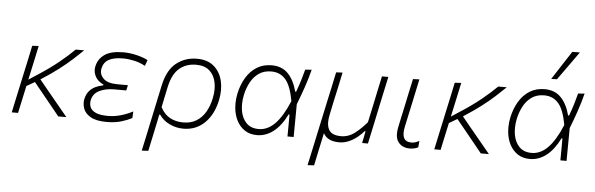

<svg xmlns="http://www.w3.org/2000/svg" viewBox="-57 -996 4317 1394"><g transform="rotate(5 2102.0 -299.0)"><path d="M46.5 0Q58.5 -55.5 69.5 -107.5Q80.5 -159.5 94 -221L104.5 -270Q118 -332 129.5 -385.5Q140.5 -438.5 152.5 -494.5L199.5 -497Q183.5 -423.5 170 -359.5Q156 -295.5 145.5 -247L203.5 -285Q294 -343 359.5 -396.5Q425 -450 469.5 -494.5H531.5Q497 -461 457.2 -424.8Q417.5 -388.5 363.5 -347Q309.5 -305.5 233 -256.5L311 -161.5Q341.5 -125 376 -83Q410.5 -41 444.5 0H385.5Q357 -35 329.5 -69Q302 -102.5 272.5 -139L195 -234L135.5 -199.5Q124 -146 113.8 -98.5Q103.5 -51 92.5 0Z M739.5 9.5Q662.5 9.5 621.8 -14Q581 -37.5 568.5 -72.5Q560.5 -94.5 560.5 -116.5Q560.5 -129 563 -141.5Q571 -179.5 591.8 -202.5Q612.5 -225.5 639.2 -237Q666 -248.5 691 -253L692 -259Q674 -266 655 -283Q636 -300 626 -326.5Q619.5 -342 619.5 -361Q619.5 -373 622.5 -387Q634 -440.5 680.2 -472.8Q726.5 -505 816 -505Q867 -505 917.2 -492.2Q967.5 -479.5 995.5 -463.5L980 -420.5Q941 -442 898.5 -451.2Q856 -460.5 818 -460.5Q751.5 -460.5 714.5 -440.2Q677.5 -420 667.5 -374.5Q665.5 -365.5 665.5 -357Q665.5 -326 690 -301.5Q721 -270 794.5 -270H869.5L861 -231H772.5Q711 -231 665.8 -209Q620.5 -187 610 -138.5Q608 -128.5 608 -119Q608 -103 614 -88Q623.5 -64 654.8 -49.5Q686 -35 745.5 -35Q793 -35 840 -49Q887 -63 925 -83.5L922.5 -35Q895 -20 847.8 -5.2Q800.5 9.5 739.5 9.5Z M1011 194.5Q1023 138.5 1034.5 85.5Q1046 32.5 1058.5 -28L1113 -285Q1137.5 -402.5 1202 -453.8Q1266.5 -505 1353 -505Q1430.5 -505 1476.8 -465Q1523 -425 1538.5 -360Q1546 -328 1546 -293.5Q1546 -258 1538 -219.5Q1515.5 -112.5 1452.2 -51.5Q1389 9.5 1298 9.5Q1244 9.5 1196.5 -13.5Q1149 -36.5 1121.5 -77H1115L1105 -27Q1092.5 32.5 1081.5 84.5Q1070 136 1058.5 192ZM1292.5 -35.5Q1349 -35.5 1389.2 -60.5Q1429.5 -85.5 1454.5 -128.8Q1479.5 -172 1491 -226.5Q1499 -263 1499 -296Q1499 -320.5 1494.5 -343.5Q1484 -397 1448.5 -429Q1413 -461 1350.5 -461Q1277 -461 1227.5 -418.2Q1178 -375.5 1157.5 -278.5L1127 -132.5Q1153.5 -81.5 1195.8 -58.5Q1238 -35.5 1292.5 -35.5Z M1834 9.5Q1782 9.5 1745.2 -14.8Q1708.5 -39 1687 -80Q1665.5 -121 1660.5 -173Q1659 -188.5 1659 -204.5Q1659 -241 1667 -279Q1681 -344.5 1711.8 -395.8Q1742.5 -447 1789.2 -476Q1836 -505 1898 -505Q1971.5 -505 2016.5 -459Q2061.5 -413 2083.5 -329.5H2090.5Q2109 -379 2121 -419.5Q2133 -460 2142 -494.5L2189 -498Q2173 -434.5 2150.5 -368.5Q2128 -302.5 2103 -239.5Q2102 -119.5 2101 0H2056Q2056.5 -41 2056.8 -81.2Q2057 -121.5 2057 -160H2050.5Q2007.5 -74 1952.5 -32.2Q1897.5 9.5 1834 9.5ZM1843 -35.5Q1907 -35.5 1960.5 -89.5Q2014 -143.5 2062 -258Q2042.5 -368 2002.8 -414Q1963 -460 1898.5 -460Q1845 -460 1807.8 -434Q1770.5 -408 1747.8 -365.2Q1725 -322.5 1714.5 -273Q1707 -237.5 1707 -204Q1707 -181 1710.5 -158.5Q1719.5 -104 1752.2 -69.8Q1785 -35.5 1843 -35.5Z M2219.5 194.5Q2231.5 140 2243 86Q2254.5 33 2267.5 -28.5L2319.5 -271Q2333 -333 2344.5 -386Q2355.5 -439 2367.5 -494.5L2414 -497Q2402.5 -441 2391 -387.5Q2379 -333.5 2366 -273.5L2348 -187Q2341 -156 2341 -131Q2341 -97.5 2353.5 -75Q2374.5 -36 2443 -36Q2497 -36 2542 -70.2Q2587 -104.5 2629 -154L2654.5 -273Q2667 -333.5 2678.2 -386.2Q2689.5 -439 2701.5 -494.5H2748Q2736 -438.5 2724.5 -385.5Q2713 -332.5 2700 -271L2673.5 -145Q2667 -113.5 2659 -77Q2651 -40 2642.5 0H2600L2609 -44Q2613 -65.5 2617.5 -87.5H2611.5Q2595 -68 2568.2 -45.2Q2541.5 -22.5 2506.8 -6.5Q2472 9.5 2432.5 9.5Q2347.5 9.5 2317.5 -47L2313.5 -27Q2300.5 32 2289.5 84Q2278.5 136 2267 192Z M2947.5 9.5Q2893 9.5 2864.5 -27.5Q2846 -50.5 2846 -90.5Q2846 -114 2852.5 -143.5Q2861 -183.5 2867 -212Q2873 -240.5 2880 -271.5Q2893 -334 2904.2 -386.5Q2915.5 -439 2927.5 -494.5L2974 -496.5Q2954.5 -404.5 2938 -327Q2921 -249 2909.5 -195L2899 -146Q2893.5 -120.5 2893.5 -101Q2893.5 -78 2901 -63Q2914.5 -34.5 2957.5 -34.5Q2982.5 -34.5 3013 -51.5L3009 -4.5Q2998 1.5 2982.8 5.5Q2967.5 9.5 2947.5 9.5Z M3126 0Q3138 -55.5 3149 -107.5Q3160 -159.5 3173.5 -221L3184 -270Q3197.5 -332 3209 -385.5Q3220 -438.5 3232 -494.5L3279 -497Q3263 -423.5 3249.5 -359.5Q3235.5 -295.5 3225 -247L3283 -285Q3373.5 -343 3439 -396.5Q3504.5 -450 3549 -494.5H3611Q3576.5 -461 3536.8 -424.8Q3497 -388.5 3443 -347Q3389 -305.5 3312.5 -256.5L3390.5 -161.5Q3421 -125 3455.5 -83Q3490 -41 3524 0H3465Q3436.5 -35 3409 -69Q3381.5 -102.5 3352 -139L3274.5 -234L3215 -199.5Q3203.5 -146 3193.2 -98.5Q3183 -51 3172 0Z M3823 9.5Q3771 9.5 3734.2 -14.8Q3697.5 -39 3676 -80Q3654.5 -121 3649.5 -173Q3648 -188.5 3648 -204.5Q3648 -241 3656 -279Q3670 -344.5 3700.8 -395.8Q3731.5 -447 3778.2 -476Q3825 -505 3887 -505Q3960.5 -505 4005.5 -459Q4050.5 -413 4072.5 -329.5H4079.5Q4098 -379 4110 -419.5Q4122 -460 4131 -494.5L4178 -498Q4162 -434.5 4139.5 -368.5Q4117 -302.5 4092 -239.5Q4091 -119.5 4090 0H4045Q4045.5 -41 4045.8 -81.2Q4046 -121.5 4046 -160H4039.5Q3996.5 -74 3941.5 -32.2Q3886.5 9.5 3823 9.5ZM3832 -35.5Q3896 -35.5 3949.5 -89.5Q4003 -143.5 4051 -258Q4031.5 -368 3991.8 -414Q3952 -460 3887.5 -460Q3834 -460 3796.8 -434Q3759.5 -408 3736.8 -365.2Q3714 -322.5 3703.5 -273Q3696 -237.5 3696 -204Q3696 -181 3699.5 -158.5Q3708.5 -104 3741.2 -69.8Q3774 -35.5 3832 -35.5ZM3927 -583Q3961.5 -636.5 3995.2 -688.5Q4029 -740.5 4062.5 -792L4118 -793Q4080.5 -740.5 4043.5 -688.5Q4006.5 -636.5 3969 -584.5Z"/></g></svg>

Font: Heraclito ExtraLight
Style: Italic
Weight: 200
Italic angle: -12°
Designer: Kostas Bartsokas (font) & Cristiano Sobral (main changes)
Foundry: Kostas Bartsokas (font) & Cristiano Sobral (main changes)
Version: Version 1.00;July 8, 2020;FontCreator 13.0.0.2655 64-bit